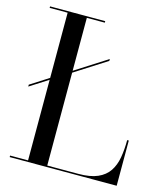

<svg xmlns="http://www.w3.org/2000/svg" viewBox="-112 -837 802 923"><g transform="rotate(15 289.5 -375.0)"><path d="M21 -350.5V-360L365.5 -580V-570.5ZM22.5 0V-7.5H112V-742.5H22.5V-750H297V-742.5H207.5V-7.5H362Q421 -7.5 457.5 -23.5Q494 -39.5 513.5 -68.5Q533 -97.5 540 -137.5Q547 -177.5 547 -225H555V0Z"/></g></svg>

Font: Bodoni Moda 28pt
Style: Regular
Weight: 400
Designer: Owen Earl
Foundry: indestructible type
Version: Version 2.005